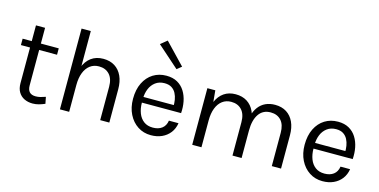

<svg xmlns="http://www.w3.org/2000/svg" viewBox="-76 -1162 3093 1566"><g transform="rotate(15 1471.0 -379.0)"><path d="M248 12Q209 12 178 -3Q147 -18 129 -48Q111 -78 111 -123V-611H188V-125Q188 -51 257 -51Q277.5 -51 296.8 -55.8Q316 -60.5 340 -69L351 -13Q325.5 -2 300.2 5Q275 12 248 12ZM34 -424V-478H339V-424Z M817 0V-281Q817 -349.5 784 -385.2Q751 -421 695 -421Q652 -421 620.5 -397.5Q589 -374 572 -330.2Q555 -286.5 555 -226H525Q525 -309.5 547 -368.5Q569 -427.5 611.2 -458.8Q653.5 -490 714 -490Q770.5 -490 810.8 -464.5Q851 -439 872.5 -392.2Q894 -345.5 894 -281V0ZM477 0V-682H555V0Z M1246.5 12Q1184.5 12 1135.8 -19.8Q1087 -51.5 1058.8 -108Q1030.5 -164.5 1030.5 -238Q1030.5 -316.5 1058.5 -373Q1086.5 -429.5 1135.2 -459.8Q1184 -490 1246.5 -490Q1301 -490 1339.5 -468.2Q1378 -446.5 1401.5 -408.8Q1425 -371 1434.2 -323.8Q1443.5 -276.5 1439.5 -226H1093.5V-274H1388L1365 -259Q1366.5 -288.5 1361.8 -318Q1357 -347.5 1344 -372.2Q1331 -397 1307.5 -412Q1284 -427 1247.5 -427Q1202 -427 1170.8 -403.5Q1139.5 -380 1124 -341.8Q1108.5 -303.5 1108.5 -259V-227Q1108.5 -177 1123.8 -137.5Q1139 -98 1169.8 -75Q1200.5 -52 1246.5 -52Q1293 -52 1323 -74.5Q1353 -97 1359.5 -141H1440.5Q1433 -93.5 1406.5 -59.2Q1380 -25 1339.2 -6.5Q1298.5 12 1246.5 12ZM1310.5 -562.5 1127 -725 1181.5 -769.5 1349.5 -594Z M2266 0V-281Q2266 -349.5 2233.5 -385.2Q2201 -421 2145 -421Q2080 -421 2045.5 -370.8Q2011 -320.5 2011 -232H1975Q1975 -296.5 1987.8 -345Q2000.5 -393.5 2024.8 -425.5Q2049 -457.5 2084.2 -473.8Q2119.5 -490 2164 -490Q2220.5 -490 2260.8 -464.5Q2301 -439 2322.5 -392.2Q2344 -345.5 2344 -281V0ZM1594 0V-478H1661L1670 -382Q1692.5 -434 1733.2 -462Q1774 -490 1831 -490Q1887.5 -490 1927.8 -464.5Q1968 -439 1989.5 -392.2Q2011 -345.5 2011 -281V0H1934V-281Q1934 -349.5 1901 -385.2Q1868 -421 1812 -421Q1769 -421 1737.5 -397.5Q1706 -374 1689 -330.2Q1672 -286.5 1672 -226V0Z M2695.5 12Q2633.5 12 2584.8 -19.8Q2536 -51.5 2507.8 -108Q2479.5 -164.5 2479.5 -238Q2479.5 -316.5 2507.5 -373Q2535.5 -429.5 2584.2 -459.8Q2633 -490 2695.5 -490Q2750 -490 2788.5 -468.2Q2827 -446.5 2850.5 -408.8Q2874 -371 2883.2 -323.8Q2892.5 -276.5 2888.5 -226H2542.5V-274H2837L2814 -259Q2815.5 -288.5 2810.8 -318Q2806 -347.5 2793 -372.2Q2780 -397 2756.5 -412Q2733 -427 2696.5 -427Q2651 -427 2619.8 -403.5Q2588.5 -380 2573 -341.8Q2557.5 -303.5 2557.5 -259V-227Q2557.5 -177 2572.8 -137.5Q2588 -98 2618.8 -75Q2649.5 -52 2695.5 -52Q2742 -52 2772 -74.5Q2802 -97 2808.5 -141H2889.5Q2882 -93.5 2855.5 -59.2Q2829 -25 2788.2 -6.5Q2747.5 12 2695.5 12Z"/></g></svg>

Font: Karla ExtraLight
Style: Regular
Weight: 400
Version: Version 2.001